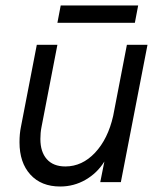

<svg xmlns="http://www.w3.org/2000/svg" viewBox="-20 -663 584 699"><path d="M51 -145Q51 -176 56 -200L114 -500H189L131 -200Q127 -180 127 -157Q127 -110 150.5 -83.5Q174 -57 218 -57Q279 -57 326 -107Q373 -157 392 -241L442 -500H517L420 0H345L360 -75Q334 -33 291.5 -8.5Q249 16 199 16Q130 16 90.5 -27.5Q51 -71 51 -145ZM483 -643 471 -580H189L201 -643Z"/></svg>

Font: MedMera Sans
Style: Italic
Weight: 400
Italic angle: -11°
Designer: Kasper Nordkvist
Foundry: UNCUT.wtf
Version: Version 1.300